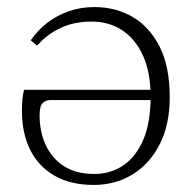

<svg xmlns="http://www.w3.org/2000/svg" viewBox="-20 -510 551 543"><path d="M245 13Q180 13 134.5 -13Q89 -39 65.5 -86Q42 -133 42 -197Q42 -215 43.5 -230Q45 -245 48 -256H429V-227H121Q110 -226 103.5 -221Q97 -216 94.5 -207Q92 -198 92 -184Q92 -137 109.5 -99.5Q127 -62 161 -40Q195 -18 246 -18Q293 -18 329 -42.5Q365 -67 385.5 -115.5Q406 -164 406 -236Q406 -305 384.5 -352.5Q363 -400 325.5 -424.5Q288 -449 239 -449Q190 -449 151.5 -431Q113 -413 85 -381L67 -396Q86 -424 113 -445Q140 -466 174 -478Q208 -490 247 -490Q308 -490 356 -461.5Q404 -433 432 -377Q460 -321 460 -235Q460 -157 431.5 -101.5Q403 -46 354.5 -16.5Q306 13 245 13Z"/></svg>

Font: Source Serif 4 18pt Light
Style: Regular
Weight: 300
Designer: Frank Grießhammer
Foundry: Adobe Systems Incorporated
Version: Version 4.004;hotconv 1.0.116;makeotfexe 2.5.65601